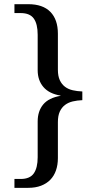

<svg xmlns="http://www.w3.org/2000/svg" viewBox="-20 -780 468 928"><path d="M49.8 85H80.1Q124.5 85 143.3 58.1Q162.1 31.2 162.1 -20V-192.9Q162.1 -242.7 188.7 -274.9Q215.3 -307.1 272.9 -316.9V-317.9Q217.3 -327.1 189.7 -359.6Q162.1 -392.1 162.1 -440.9V-611.8Q162.1 -664.1 143.3 -690.4Q124.5 -716.8 80.1 -716.8H49.8V-759.8H116.2Q187 -759.8 223.4 -722.7Q259.8 -685.5 259.8 -617.2V-442.9Q259.8 -412.6 269 -392.6Q278.3 -372.6 294.2 -360.6Q310.1 -348.6 331.5 -343.8Q353 -338.9 377.9 -337.9V-295.9Q353 -294.9 331.5 -289.8Q310.1 -284.7 294.2 -272.7Q278.3 -260.7 269 -240.7Q259.8 -220.7 259.8 -189.9V-16.1Q259.8 17.1 250.5 43.7Q241.2 70.3 223.1 88.9Q205.1 107.4 178.2 117.7Q151.4 127.9 116.2 127.9H49.8Z"/></svg>

Font: Sahl Naskh
Style: Regular
Weight: 400
Designer: Pascal Zoghbi
Version: Version 1.001